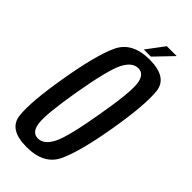

<svg xmlns="http://www.w3.org/2000/svg" viewBox="-226 -735 783 783"><g transform="rotate(45 165.5 -344.0)"><path d="M113 4Q10 4 2 -67.5Q-6 -139 21.5 -299.5Q49 -461.5 82.2 -532.5Q115.5 -603.5 215.5 -603.5Q318.5 -603.5 326.2 -532Q334 -460.5 307 -299.5Q279.5 -138 246.2 -67Q213 4 113 4ZM120.5 -53.5Q155.5 -53.5 179 -100Q202.5 -146.5 228.5 -299.5Q255 -451.5 248.8 -498.8Q242.5 -546 208 -546Q173 -546 149.5 -499Q126 -452 99.5 -299.5Q73.5 -147.5 79.8 -100.5Q86 -53.5 120.5 -53.5ZM169.5 -615.5 226.5 -691.5H283.5L210.5 -615.5Z"/></g></svg>

Font: Anybody Condensed Regular
Style: Italic
Weight: 400
Width: 3
Italic angle: -10°
Designer: Tyler Finck
Foundry: Etcetera Type Company
Version: Version 1.010; ttfautohint (v1.8.3) -l 8 -r 50 -G 200 -x 14 